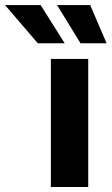

<svg xmlns="http://www.w3.org/2000/svg" viewBox="-155 -753 449 773"><path d="M49.8 -515.6H200.2V0H49.8ZM74.7 -732.5H208.1L274.3 -578.8H169.2ZM-134.7 -732.5H8.7L105.4 -578.8H-2.8Z"/></svg>

Font: Intratopia Thin
Style: Regular
Weight: 100
Designer: Rasmus Andersson
Foundry: rsms
Version: Version 3.000;Glyphs 3.2.3 (3260)